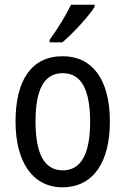

<svg xmlns="http://www.w3.org/2000/svg" viewBox="-20 -786 533 816"><path d="M382 -757V-766H282C260 -721 227 -666 191 -617V-606H245C288 -642 357 -716 382 -757ZM447 -269C447 -450 371 -547 247 -547C114 -547 46 -446 46 -269C46 -98 119 10 245 10C378 10 447 -99 447 -269ZM131 -269C131 -404 166 -475 247 -475C326 -475 363 -404 363 -269C363 -134 326 -62 247 -62C167 -62 131 -135 131 -269Z"/></svg>

Font: Noto Sans Lao UI Cond
Style: Regular
Weight: 400
Width: 3
Designer: Monotype Design Team
Foundry: Monotype Imaging Inc.
Version: Version 2.000